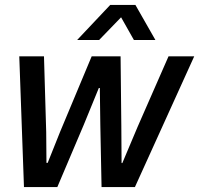

<svg xmlns="http://www.w3.org/2000/svg" viewBox="-20 -757 807 777"><path d="M58 -529H158L167 -222L168 -98H173L223 -223L351 -529H468L471 -246L472 -97H475L537 -244L662 -529H766L526 0H391L386 -250L384 -401H380L319 -252L212 0H77ZM426 -737H528L609 -595H522L470 -687L381 -595H292Z"/></svg>

Font: Mona Sans Medium
Style: Italic
Weight: 500
Italic angle: -11.7°
Designer: Deni Anggara
Foundry: GitHub
Version: Version 2.000